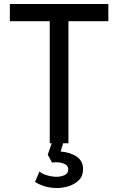

<svg xmlns="http://www.w3.org/2000/svg" viewBox="-20 -720 594 965"><path d="M230 0V-613.5H29.5V-700H524.5V-613.5H324V0ZM268 225Q234.5 225 206.2 216.8Q178 208.5 156 194.5L178.5 141.5Q190 153.5 215.8 161Q241.5 168.5 264.5 168.5Q286.5 168.5 304.8 160Q323 151.5 323 131.5Q323 109.5 297.2 101Q271.5 92.5 241.5 97L220 57.5L247 -20H303.5L284.5 41.5Q334 45.5 365.8 67.5Q397.5 89.5 397.5 130Q397.5 164.5 376.8 185.2Q356 206 325.8 215.5Q295.5 225 268 225Z"/></svg>

Font: Geologica Light
Style: Regular
Weight: 300
Designer: Sindre Bremnes, Frode Helland
Foundry: Monokrom Skriftforlag AS
Version: Version 1.010; ttfautohint (v1.8.4.7-5d5b);gftools[0.9.28]